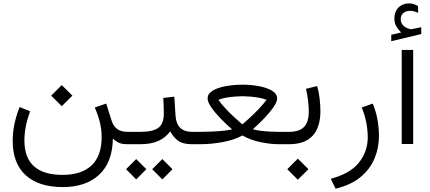

<svg xmlns="http://www.w3.org/2000/svg" viewBox="-20 -854 2546 1137"><path d="M283.2 -287.6 345.7 -350.1 408.7 -287.6 345.7 -225.1ZM582 -41.5Q582 -85.4 571.5 -129.4Q561 -173.3 541 -217.3L608.9 -240.7L641.6 -137.7Q651.9 -106 674.3 -89.6Q696.8 -73.2 736.3 -73.2H755.9V0H738.3Q701.2 0 683.6 -8.5Q666 -17.1 648.4 -33.2Q646 107.9 566.9 180.9Q487.8 253.9 352.1 253.9Q209.5 253.9 132.3 183.8Q55.2 113.8 55.2 -20Q55.2 -117.7 96.2 -220.2L158.2 -194.8Q124.5 -103 124.5 -22.5Q124.5 181.6 350.6 181.6Q461.9 181.6 521.7 126Q581.5 70.3 582 -41.5Z M1130.4 0H1117.2Q1063 0 1035.2 -20.3Q1007.3 -40.5 987.8 -76.2Q961.4 -39.6 918.9 -19.8Q876.5 0 809.1 0H736.3V-73.2H810.1Q883.8 -73.2 916.7 -96.4Q949.7 -119.6 950.2 -181.6Q950.2 -204.1 949.2 -228Q948.2 -252 946.8 -273.9L1012.2 -281.7L1019.5 -168.5Q1025.9 -73.2 1117.7 -73.2H1130.4ZM881.3 147.9 941.4 87.9 1001.5 147.9 941.4 208.5ZM726.6 147.9 786.6 87.9 846.7 147.9 786.6 208.5Z M1477.1 -88.4Q1498.5 -82.5 1527.1 -79.1Q1555.7 -75.7 1583.7 -74.5Q1611.8 -73.2 1630.9 -73.2H1653.3V0H1630.9Q1581.1 0 1521.5 -12.5Q1461.9 -24.9 1416 -51.8Q1367.7 -25.4 1299.6 -12.7Q1231.4 0 1163.1 0H1110.8V-73.2H1164.6Q1191.9 -73.2 1226.6 -74.5Q1261.2 -75.7 1295.2 -78.9Q1329.1 -82 1354.5 -87.9Q1318.8 -118.7 1285.6 -153.1Q1252.4 -187.5 1231 -218.5Q1209.5 -249.5 1209.5 -270.5Q1209.5 -299.3 1239.7 -317.4Q1270 -335.4 1317.6 -344Q1365.2 -352.5 1417 -352.5Q1465.3 -352.5 1512.2 -344Q1559.1 -335.4 1590.1 -317.4Q1621.1 -299.3 1621.1 -270.5Q1621.1 -250.5 1600.1 -220Q1579.1 -189.5 1546.1 -154.8Q1513.2 -120.1 1477.1 -88.4ZM1415.5 -284.2Q1398.4 -284.2 1372.3 -282.2Q1346.2 -280.3 1319.3 -275.6Q1292.5 -271 1272.9 -262.7Q1292.5 -235.8 1316.9 -210Q1341.3 -184.1 1363.8 -163.1Q1386.2 -142.1 1400.9 -129.9Q1415.5 -117.7 1415.5 -117.7Q1415.5 -117.7 1429.9 -130.1Q1444.3 -142.6 1466.6 -163.3Q1488.8 -184.1 1513.4 -210Q1538.1 -235.8 1558.6 -262.7Q1538.6 -271 1511.7 -275.6Q1484.9 -280.3 1458.7 -282.2Q1432.6 -284.2 1415.5 -284.2Z M1877.4 -195.8Q1877.4 -100.1 1831.3 -50Q1785.2 0 1691.9 0H1633.8V-73.2H1691.9Q1751.5 -73.2 1780 -101.8Q1808.6 -130.4 1808.6 -194.3Q1808.6 -222.2 1804.2 -258.3Q1799.8 -294.4 1792 -328.1L1858.4 -344.2Q1868.7 -307.6 1873 -268.6Q1877.4 -229.5 1877.4 -195.8ZM1681.2 147.9 1743.7 85.4 1806.6 147.9 1743.7 210.4Z M2187.5 -240.7Q2207 -193.4 2215.6 -144.5Q2224.1 -95.7 2224.1 -47.9Q2224.1 21.5 2197.8 84.7Q2171.4 147.9 2114.7 194.8Q2058.1 241.7 1967.3 263.2L1938.5 204.6Q2054.2 174.3 2106 108.4Q2157.7 42.5 2157.7 -40Q2157.7 -81.5 2149.4 -126.5Q2141.1 -171.4 2122.1 -217.3Z M2355.5 -661.6Q2338.9 -677.7 2327.1 -697.5Q2315.4 -717.3 2315.4 -745.6Q2315.4 -763.7 2320.6 -778.1Q2325.7 -792.5 2334.5 -803.7Q2346.7 -818.4 2364.5 -826.2Q2382.3 -834 2400.9 -834Q2419.4 -834 2431.2 -829.6Q2442.9 -825.2 2455.6 -817.9L2456.1 -777.8Q2431.2 -790 2407.7 -790Q2398.4 -790 2387.2 -786.9Q2376 -783.7 2367.2 -775.9Q2360.8 -770 2356.9 -761Q2353 -752 2353 -739.3Q2353 -721.7 2365 -706.3Q2377 -690.9 2401.9 -683.6Q2403.8 -683.1 2406.7 -682.1Q2409.7 -681.2 2413.6 -681.2Q2417 -681.2 2419.4 -681.6L2474.6 -692.9V-652.3L2296.9 -609.9V-647.9ZM2358.9 -558.2H2426.8V-1.4H2358.9Z"/></svg>

Font: Vazir Light
Style: Light
Weight: 300
Designer: Saber Rastikerdar
Foundry: Saber Rastikerdar
Version: Version 30.0.0